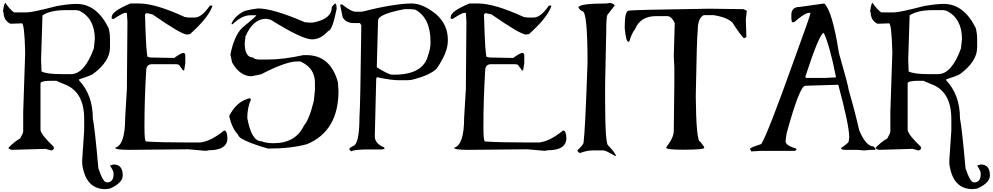

<svg xmlns="http://www.w3.org/2000/svg" viewBox="-64 -1023 6836 1322"><path d="M-26.4 -1002.9Q4.9 -956.1 33.2 -937.5H120.1Q158.2 -937.5 327.1 -981.4Q412.1 -996.1 462.9 -996.1Q601.6 -996.1 683.6 -830.1Q693.4 -793 693.4 -753.9V-696.3Q693.4 -599.6 575.2 -512.7Q551.8 -499 480.5 -476.6V-469.7Q575.2 -369.1 575.2 -207Q588.9 -140.6 613.3 135.7Q645.5 232.4 669.9 232.4H683.6Q717.8 223.6 717.8 178.7V168Q717.8 154.3 693.4 117.2L717.8 109.4Q781.2 109.4 781.2 185.5Q781.2 236.3 693.4 275.4L662.1 279.3Q525.4 279.3 502 106.4V77.1L515.6 -124V-204.1Q515.6 -394.5 376 -444.3L323.2 -466.8H288.1Q214.8 -466.8 214.8 -448.2V-127Q222.7 -90.8 305.7 -12.7V-4.9H308.6Q303.7 12.7 288.1 12.7L249 2L15.6 8.8Q-5.9 2 -5.9 -4.9Q28.3 -43 75.2 -70.3Q95.7 -106.4 95.7 -117.2V-250L109.4 -660.2Q104.5 -862.3 85.9 -862.3L7.8 -859.4Q-40 -881.8 -40 -941.4H-43.9Q-36.1 -1002.9 -26.4 -1002.9ZM228.5 -917 218.8 -614.3 221.7 -531.2Q257.8 -512.7 354.5 -512.7H424.8Q517.6 -512.7 582 -689.5L588.9 -753.9Q588.9 -894.5 484.4 -948.2L462.9 -953.1H386.7Q282.2 -953.1 228.5 -917Z M893.6 -999Q1005.9 -999 1208 -906.2L1232.4 -902.3H1276.4Q1325.2 -902.3 1380.9 -984.4H1397.5V-977.5Q1366.2 -896.5 1244.1 -788.1L1223.6 -785.2Q1185.5 -785.2 986.3 -923.8L951.2 -931.6H942.4L934.6 -923.8V-917Q942.4 -630.9 954.1 -630.9L974.6 -627L1135.7 -624Q1183.6 -659.2 1200.2 -659.2Q1211.9 -656.2 1211.9 -638.7V-588.9L1204.1 -538.1H1196.3L1168 -577.1L1151.4 -581.1H983.4Q942.4 -581.1 942.4 -534.2Q930.7 -335.9 930.7 -163.1V-141.6Q930.7 -48.8 942.4 -48.8Q1042 -42 1228.5 -42H1313.5Q1385.7 -48.8 1478.5 -124H1481.4Q1499 -124 1502 -73.2Q1502 11.7 1373 11.7L1353.5 15.6L1232.4 4.9L826.2 8.8Q728.5 8.8 728.5 -5.9Q797.9 -23.4 797.9 -212.9L809.6 -409.2L813.5 -874L809.6 -934.6H797.9Q783.2 -934.6 716.8 -891.6L705.1 -895.5V-906.2Q705.1 -945.3 834 -999Z M2242.2 -999Q2253.9 -999 2253.9 -961.9Q2223.6 -809.6 2195.3 -809.6Q2145.5 -752 2084 -752Q2015.6 -752 1800.8 -886.7L1771.5 -893.6H1767.6Q1677.7 -893.6 1626 -771.5L1621.1 -724.6Q1621.1 -627 1679.7 -627Q1679.7 -618.2 1712.9 -613.3H1784.2Q1886.7 -613.3 2025.4 -643.6H2045.9Q2210.9 -643.6 2262.7 -457L2266.6 -396.5Q2266.6 -121.1 2049.8 -30.3Q1940.4 0 1780.3 0Q1576.2 -60.5 1576.2 -94.7Q1536.1 -132.8 1513.7 -223.6Q1556.6 -307.6 1621.1 -335L1647.5 -345.7H1655.3Q1663.1 -345.7 1663.1 -335Q1638.7 -281.2 1638.7 -210Q1668 -50.8 1734.4 -50.8Q1771.5 -37.1 1813.5 -37.1H1821.3Q1971.7 -37.1 2029.3 -159.2Q2065.4 -200.2 2096.7 -328.1L2104.5 -403.3V-454.1Q2104.5 -554.7 2004.9 -599.6H1979.5Q1904.3 -599.6 1734.4 -511.7L1668 -498Q1587.9 -498 1534.2 -592.8L1522.5 -647.5Q1548.8 -780.3 1605.5 -833Q1701.2 -911.1 1701.2 -918H1659.2Q1602.5 -918 1538.1 -856.4H1530.3V-860.4Q1548.8 -909.2 1613.3 -944.3Q1637.7 -955.1 1712.9 -964.8Q1816.4 -964.8 2034.2 -870.1L2067.4 -867.2H2087.9Q2220.7 -890.6 2220.7 -975.6Z M2771.5 -999Q2847.7 -999 2940.4 -923.8Q3019.5 -852.5 3019.5 -751V-740.2Q3019.5 -662.1 2943.4 -551.8Q2899.4 -504.9 2771.5 -473.6L2745.1 -470.7H2681.6Q2627.9 -470.7 2533.2 -491.2H2530.3L2526.4 -480.5L2516.6 -84Q2516.6 -35.2 2579.1 -8.8L2583 -4.9V2L2566.4 5.9H2454.1Q2361.3 8.8 2357.4 19.5Q2342.8 12.7 2341.8 5.9V2Q2341.8 -5.9 2377 -22.5Q2411.1 -52.7 2411.1 -221.7Q2417 -282.2 2423.8 -849.6L2414.1 -864.3H2371.1Q2315.4 -864.3 2294.9 -906.2L2278.3 -988.3L2281.2 -992.2H2292Q2353.5 -942.4 2384.8 -942.4H2426.8Q2654.3 -999 2771.5 -999ZM2530.3 -559.6Q2612.3 -508.8 2635.7 -508.8H2649.4Q2851.6 -508.8 2883.8 -643.6Q2900.4 -686.5 2900.4 -733.4Q2900.4 -901.4 2793.9 -957L2761.7 -960H2721.7Q2539.1 -925.8 2539.1 -881.8Z M3227.5 -999Q3339.8 -999 3542 -906.2L3566.4 -902.3H3610.4Q3659.2 -902.3 3714.8 -984.4H3731.4V-977.5Q3700.2 -896.5 3578.1 -788.1L3557.6 -785.2Q3519.5 -785.2 3320.3 -923.8L3285.2 -931.6H3276.4L3268.6 -923.8V-917Q3276.4 -630.9 3288.1 -630.9L3308.6 -627L3469.7 -624Q3517.6 -659.2 3534.2 -659.2Q3545.9 -656.2 3545.9 -638.7V-588.9L3538.1 -538.1H3530.3L3502 -577.1L3485.4 -581.1H3317.4Q3276.4 -581.1 3276.4 -534.2Q3264.6 -335.9 3264.6 -163.1V-141.6Q3264.6 -48.8 3276.4 -48.8Q3376 -42 3562.5 -42H3647.5Q3719.7 -48.8 3812.5 -124H3815.4Q3833 -124 3835.9 -73.2Q3835.9 11.7 3707 11.7L3687.5 15.6L3566.4 4.9L3160.2 8.8Q3062.5 8.8 3062.5 -5.9Q3131.8 -23.4 3131.8 -212.9L3143.6 -409.2L3147.5 -874L3143.6 -934.6H3131.8Q3117.2 -934.6 3050.8 -891.6L3039.1 -895.5V-906.2Q3039.1 -945.3 3168 -999Z M4137.7 -1002.9Q4159.2 -999 4168.9 -985.4L4118.2 -920.9Q4110.4 -899.4 4110.4 -827.1V-816.4L4102.5 -443.4V-332Q4102.5 -19.5 4126 -19.5Q4176.8 34.2 4176.8 51.8H4172.9Q4107.4 12.7 4090.8 12.7H4016.6Q3977.5 12.7 3930.7 30.3Q3919.9 30.3 3911.1 12.7Q3954.1 -28.3 3954.1 -41Q3965.8 -132.8 3981.4 -593.8Q3981.4 -945.3 3946.3 -945.3Q3929.7 -952.1 3918.9 -970.7Q3918.9 -999 4110.4 -999Z M4809.6 -962.9H4834L5054.7 -960L5078.1 -949.2L5071.3 -888.7L5075.2 -769.5L5061.5 -759.8H5057.6Q5034.2 -782.2 4978.5 -868.2Q4938.5 -905.3 4847.7 -918.9H4782.2Q4740.2 -899.4 4740.2 -814.5Q4733.4 -753.9 4726.6 -360.4Q4729.5 -46.9 4757.8 -46.9Q4785.2 -13.7 4785.2 -5.9Q4785.2 7.8 4643.6 7.8H4633.8Q4523.4 7.8 4523.4 -5.9V-8.8Q4575.2 -76.2 4575.2 -120.1L4579.1 -452.1V-560.5L4575.2 -634.8L4582 -864.3Q4558.6 -912.1 4530.3 -912.1H4455.1Q4345.7 -912.1 4309.6 -824.2Q4284.2 -791 4268.6 -736.3H4261.7Q4246.1 -736.3 4237.3 -831.1Q4237.3 -949.2 4264.6 -949.2Q4264.6 -955.1 4809.6 -962.9Z M5611.3 -999Q5667 -948.2 5711.9 -660.2Q5779.3 -424.8 5779.3 -404.3Q5823.2 -253.9 5851.6 -127Q5898.4 -14.6 5951.2 -14.6L5962.9 -1V8.8H5930.7L5886.7 12.7L5835 8.8H5759.8Q5730.5 8.8 5727.5 -1V-3.9Q5779.3 -40 5779.3 -47.9L5783.2 -75.2V-79.1Q5783.2 -159.2 5708 -439.5L5480.5 -432.6Q5442.4 -432.6 5352.5 -106.4L5344.7 -51.8Q5344.7 -20.5 5416 -1L5420.9 8.8L5408.2 15.6H5177.7L5109.4 19.5L5101.6 5.9V-1Q5110.4 -9.8 5177.7 -31.2Q5221.7 -100.6 5400.4 -601.6Q5516.6 -918.9 5516.6 -934.6H5507.8Q5476.6 -934.6 5404.3 -870.1H5388.7L5384.8 -893.6V-920.9Q5384.8 -975.6 5444.3 -975.6ZM5480.5 -493.2 5488.3 -486.3H5611.3L5691.4 -490.2V-496.1Q5648.4 -710.9 5608.4 -795.9H5604.5Q5572.3 -775.4 5480.5 -493.2Z M5944.3 -1002.9Q5975.6 -956.1 6003.9 -937.5H6090.8Q6128.9 -937.5 6297.9 -981.4Q6382.8 -996.1 6433.6 -996.1Q6572.3 -996.1 6654.3 -830.1Q6664.1 -793 6664.1 -753.9V-696.3Q6664.1 -599.6 6545.9 -512.7Q6522.5 -499 6451.2 -476.6V-469.7Q6545.9 -369.1 6545.9 -207Q6559.6 -140.6 6584 135.7Q6616.2 232.4 6640.6 232.4H6654.3Q6688.5 223.6 6688.5 178.7V168Q6688.5 154.3 6664.1 117.2L6688.5 109.4Q6752 109.4 6752 185.5Q6752 236.3 6664.1 275.4L6632.8 279.3Q6496.1 279.3 6472.7 106.4V77.1L6486.3 -124V-204.1Q6486.3 -394.5 6346.7 -444.3L6293.9 -466.8H6258.8Q6185.5 -466.8 6185.5 -448.2V-127Q6193.4 -90.8 6276.4 -12.7V-4.9H6279.3Q6274.4 12.7 6258.8 12.7L6219.7 2L5986.3 8.8Q5964.8 2 5964.8 -4.9Q5999 -43 6045.9 -70.3Q6066.4 -106.4 6066.4 -117.2V-250L6080.1 -660.2Q6075.2 -862.3 6056.6 -862.3L5978.5 -859.4Q5930.7 -881.8 5930.7 -941.4H5926.8Q5934.6 -1002.9 5944.3 -1002.9ZM6199.2 -917 6189.5 -614.3 6192.4 -531.2Q6228.5 -512.7 6325.2 -512.7H6395.5Q6488.3 -512.7 6552.7 -689.5L6559.6 -753.9Q6559.6 -894.5 6455.1 -948.2L6433.6 -953.1H6357.4Q6252.9 -953.1 6199.2 -917Z"/></svg>

Font: EG Dragon Caps 
Style: Regular
Weight: 400
Designer: Bill Roach / W.K. Roach
Version: Version 1.00 April 18, 2012, initial release